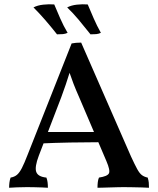

<svg xmlns="http://www.w3.org/2000/svg" viewBox="-20 -883 746 906"><path d="M363 -682 598 -145Q616 -106 627.5 -85Q639 -64 650.5 -56Q662 -48 677 -45Q681 -32 682 -21.5Q683 -11 683 3Q672 2 649.5 1.5Q627 1 603 0.5Q579 0 563 0Q551 0 533.5 0.5Q516 1 497.5 1.5Q479 2 464 2.5Q449 3 440 3Q440 -11 441.5 -23.5Q443 -36 447 -45Q487 -51 494 -65Q501 -79 482 -123L354 -423Q338 -459 327 -487.5Q316 -516 303 -554H313Q301 -515 290.5 -484.5Q280 -454 269 -424L163 -148Q143 -95 151 -72Q159 -49 199 -45Q203 -35 204.5 -23Q206 -11 206 3Q195 2 178 1.5Q161 1 143 0.5Q125 0 108 0Q83 0 60 1Q37 2 23 3Q23 -9 24.5 -21.5Q26 -34 30 -45Q48 -48 60 -58Q72 -68 83.5 -90.5Q95 -113 110 -152L318 -678Q329 -680 339 -681Q349 -682 363 -682ZM442 -260 453 -212Q386 -212 310.5 -210.5Q235 -209 171 -206L187 -260ZM249 -721Q219 -759 192.5 -789.5Q166 -820 138 -848Q157 -858 184 -861Q211 -864 236 -862Q249 -831 264 -796.5Q279 -762 299 -728Q288 -723 276.5 -722Q265 -721 249 -721ZM407 -721Q377 -759 351 -790Q325 -821 297 -848Q316 -858 342.5 -861Q369 -864 394 -862Q407 -831 422 -796.5Q437 -762 456 -728Q445 -723 434 -722Q423 -721 407 -721Z"/></svg>

Font: Vollkorn Medium
Style: Regular
Weight: 500
Designer: Friedrich Althausen
Foundry: Friedrich Althausen
Version: Version 5.000